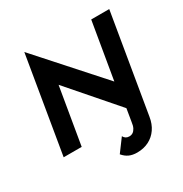

<svg xmlns="http://www.w3.org/2000/svg" viewBox="-213 -896 1213 1273"><g transform="rotate(-30 394.0 -259.0)"><path d="M470 217Q520 217 559.5 197Q599 177 624.5 140Q650 103 658 52L784 -700H646L573 -267L154 -735L31 0H169L242 -433L554 -74L538 23Q535 49 526.5 65.5Q518 82 506 90Q494 98 478 98Q463 98 452.5 91.5Q442 85 435 72L363 169Q384 194 409.5 205.5Q435 217 470 217Z"/></g></svg>

Font: Jost SemiBold
Style: Italic
Weight: 600
Italic angle: -5°
Version: Version 3.710